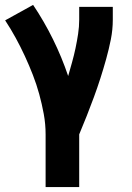

<svg xmlns="http://www.w3.org/2000/svg" viewBox="-20 -548 540 783"><path d="M166 215V0Q166 -42 158.5 -83Q151 -124 140 -164Q129 -204 114 -242.5Q99 -281 81.5 -319Q64 -357 44 -393.5Q24 -430 1 -465L115 -528Q160 -461 196 -388Q232 -315 258 -238Q266 -266 274 -294.5Q282 -323 288 -351.5Q294 -380 298.5 -409.5Q303 -439 303 -468V-520H440V-468Q440 -427 432 -387Q424 -347 413 -307.5Q402 -268 389.5 -229Q377 -190 363 -152Q349 -114 334 -76Q319 -38 303 0V215Z"/></svg>

Font: Iosevka Curly Slab Heavy
Style: Regular
Weight: 900
Monospace: yes
Designer: Belleve Invis
Foundry: Belleve Invis
Version: Version 22.1.2; ttfautohint (v1.8.4)